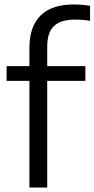

<svg xmlns="http://www.w3.org/2000/svg" viewBox="-20 -838 422 858"><path d="M111.5 0V-624.5Q111.5 -687.5 133.8 -730.8Q156 -774 200 -796Q244 -818 308.5 -818Q327 -818 345.8 -816.5Q364.5 -815 382.5 -812V-745Q365.5 -748 349.2 -749.2Q333 -750.5 316.5 -750.5Q253 -750.5 222 -722.5Q191 -694.5 191 -628V0ZM9.5 -476.5V-542.5H361.5V-476.5Z"/></svg>

Font: Encode Sans Condensed Thin
Style: Regular
Weight: 400
Version: Version 3.002